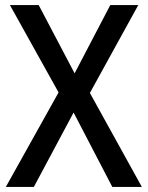

<svg xmlns="http://www.w3.org/2000/svg" viewBox="-20 -734 581 754"><path d="M537 0H421L269 -292L113 0H3L210 -371L19 -714H132L273 -446L413 -714H523L333 -369Z"/></svg>

Font: Noto Sans Gurmukhi SemiCondensed Medium
Style: Regular
Weight: 500
Width: 4
Designer: Jelle Bosma - Monotype Design Team
Foundry: Monotype Imaging Inc.
Version: Version 2.004; ttfautohint (v1.8.4.7-5d5b)